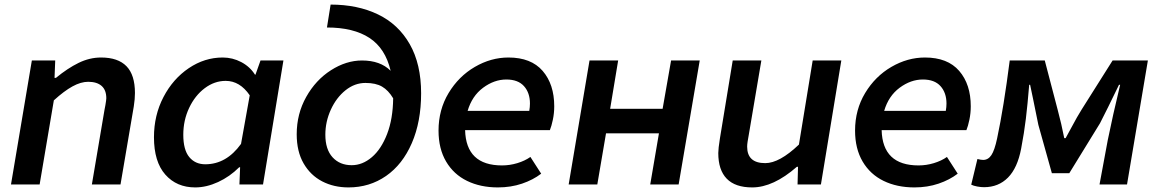

<svg xmlns="http://www.w3.org/2000/svg" viewBox="-20 -805 5060 838"><path d="M119 -541H221L218 -465H224Q275 -507 323 -530.5Q371 -554 421 -554Q495 -554 532 -516Q569 -478 569 -399Q569 -373 564 -341L506 0H381L436 -325L440 -346Q444 -370 444 -376Q444 -412 423.5 -430Q403 -448 365 -448Q333 -448 296.5 -428Q260 -408 215 -367L153 0H28Z M652 -206Q652 -302 693.5 -381.5Q735 -461 804 -507.5Q873 -554 952 -554Q995 -554 1033 -534Q1071 -514 1093 -479H1095L1117 -541H1217L1128 0H1025L1028 -75H1024Q983 -34 932 -10.5Q881 13 832 13Q751 13 701.5 -43Q652 -99 652 -206ZM1032 -177 1070 -389Q1027 -452 965 -452Q916 -452 873.5 -420Q831 -388 805.5 -334Q780 -280 780 -217Q780 -151 806 -119.5Q832 -88 876 -88Q968 -88 1032 -177Z M1275 -219Q1275 -308 1316.5 -382Q1358 -456 1424.5 -498.5Q1491 -541 1560 -541Q1640 -541 1685 -496Q1662 -594 1592.5 -639.5Q1523 -685 1407 -685L1423 -785Q1541 -785 1630 -742Q1719 -699 1768.5 -612Q1818 -525 1818 -398Q1818 -274 1777.5 -180.5Q1737 -87 1665 -37Q1593 13 1501 13Q1437 13 1386 -13.5Q1335 -40 1305 -92Q1275 -144 1275 -219ZM1515 -84Q1562 -84 1603 -119Q1644 -154 1669.5 -220Q1695 -286 1696 -376Q1675 -411 1647.5 -427Q1620 -443 1575 -443Q1528 -443 1488 -411Q1448 -379 1424 -326.5Q1400 -274 1400 -217Q1400 -153 1431.5 -118.5Q1463 -84 1515 -84Z M1894 -235Q1894 -326 1938 -399Q1982 -472 2052.5 -513Q2123 -554 2199 -554Q2298 -554 2348.5 -495.5Q2399 -437 2399 -341Q2399 -311 2393 -282.5Q2387 -254 2380 -237H2010Q2014 -83 2171 -83Q2205 -83 2238 -93Q2271 -103 2295 -120L2342 -47Q2307 -20 2258.5 -3.5Q2210 13 2153 13Q2077 13 2018.5 -15.5Q1960 -44 1927 -100Q1894 -156 1894 -235ZM2290 -321Q2293 -338 2293 -353Q2293 -400 2267 -429Q2241 -458 2190 -458Q2137 -458 2088.5 -422Q2040 -386 2021 -321Z M2553 -541H2678L2643 -330H2872L2909 -541H3034L2942 0H2818L2856 -223H2625L2587 0H2462Z M3115 -137Q3115 -156 3122 -200L3178 -541H3303L3248 -216Q3245 -200 3243 -187Q3241 -174 3241 -165Q3241 -93 3320 -93Q3382 -93 3467 -174L3527 -541H3652L3563 0H3461L3463 -77H3458Q3355 13 3263 13Q3189 13 3152 -25Q3115 -63 3115 -137Z M3712 -235Q3712 -326 3756 -399Q3800 -472 3870.5 -513Q3941 -554 4017 -554Q4116 -554 4166.5 -495.5Q4217 -437 4217 -341Q4217 -311 4211 -282.5Q4205 -254 4198 -237H3828Q3832 -83 3989 -83Q4023 -83 4056 -93Q4089 -103 4113 -120L4160 -47Q4125 -20 4076.5 -3.5Q4028 13 3971 13Q3895 13 3836.5 -15.5Q3778 -44 3745 -100Q3712 -156 3712 -235ZM4108 -321Q4111 -338 4111 -353Q4111 -400 4085 -429Q4059 -458 4008 -458Q3955 -458 3906.5 -422Q3858 -386 3839 -321Z M4219 1 4246 -111Q4262 -107 4271 -107Q4293 -107 4307 -128Q4321 -149 4332 -201Q4361 -337 4387 -541H4540L4596 -327Q4613 -264 4625 -202H4631Q4644 -225 4656 -248Q4682 -297 4701 -327L4836 -541H4990L4899 0H4779L4815 -194Q4824 -239 4839 -306Q4854 -373 4869 -435H4864Q4811 -325 4781 -267L4647 -49H4571L4512 -260Q4495 -343 4489 -373Q4483 -404 4476 -435H4472Q4465 -349 4457.5 -287Q4450 -225 4437 -157Q4421 -72 4379.5 -30Q4338 12 4275 12Q4261 12 4245 9Q4229 6 4219 1Z"/></svg>

Font: Nebula Sans Semibold
Style: Regular
Weight: 600
Italic angle: -9°
Designer: Paul D. Hunt for Adobe (as Source Sans)
Foundry: Nebula Entertainment & Broadcasting LLC
Version: Version 1.010